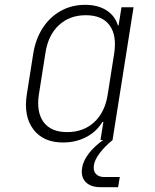

<svg xmlns="http://www.w3.org/2000/svg" viewBox="-20 -580 640 795"><path d="M241 10Q159 10 118 -44.5Q77 -99 91 -189L118 -360Q128 -420 157.5 -465Q187 -510 232 -535Q277 -560 332 -560Q385 -560 420.5 -537.5Q456 -515 468 -475H471L483 -550H533L446 0Q413 27 392.5 54.5Q372 82 369 103Q365 126 376.5 139.5Q388 153 412 153H476L469 195H396Q355 195 334.5 173.5Q314 152 320 115Q324 87 347 56.5Q370 26 407 0H396L408 -75H404Q380 -35 337 -12.5Q294 10 241 10ZM258 -33Q326 -33 370.5 -74.5Q415 -116 426 -189L453 -360Q464 -434 433.5 -475.5Q403 -517 335 -517Q268 -517 223.5 -475.5Q179 -434 168 -360L141 -189Q130 -116 160.5 -74.5Q191 -33 258 -33Z"/></svg>

Font: NKDuy Mono Thin
Style: Italic
Weight: 100
Italic angle: -9°
Monospace: yes
Designer: NKDuy
Foundry: NKDuy
Version: Version 2.251; ttfautohint (v1.8.4.7-5d5b)